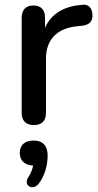

<svg xmlns="http://www.w3.org/2000/svg" viewBox="-20 -518 413 806"><path d="M122 7C156 7 173 -11 173 -44V-271C173 -352 219 -400 306 -408L325 -410C355 -413 371 -430 368 -458C366 -486 351 -500 328 -498C250 -493 195 -461 169 -401V-444C169 -477 152 -495 120 -495C89 -495 71 -477 71 -444V-44C71 -11 89 7 122 7ZM141 255C168 222 180 174 180 135C180 93 159 72 121 72C84 72 63 91 63 124C63 156 83 175 119 177C116 192 110 209 100 224C75 260 116 284 141 255Z"/></svg>

Font: Nunito SemiBold
Style: Regular
Weight: 600
Designer: Vernon Adams
Foundry: Vernon Adams
Version: Version 3.602